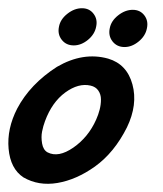

<svg xmlns="http://www.w3.org/2000/svg" viewBox="-63 -442 397 469"><path d="M117.2 -331.1Q98.6 -331.1 87.9 -344.7Q77.1 -358.4 81.1 -377Q84.5 -395 101.6 -408.4Q118.7 -421.9 137.2 -421.9Q155.3 -421.9 165.5 -408.4Q175.8 -395 171.9 -377Q168.5 -358.4 151.9 -344.7Q135.3 -331.1 117.2 -331.1ZM241.2 -327.1Q222.7 -327.1 211.9 -340.8Q201.2 -354.5 205.1 -373Q208.5 -391.1 225.6 -404.5Q242.7 -418 261.2 -418Q279.3 -418 289.6 -404.5Q299.8 -391.1 295.9 -373Q292.5 -354.5 275.9 -340.8Q259.3 -327.1 241.2 -327.1ZM-21 -176.8Q10.7 -236.8 76.2 -278.8Q140.1 -315.9 201.2 -298.8Q247.1 -285.2 260.5 -235.8Q273.9 -186.5 247.1 -130.9Q216.3 -69.3 168.9 -35.2Q123.5 -2.9 77.4 4.9Q31.2 12.7 -5.9 -8.8Q-37.6 -29.8 -42 -78.6Q-46.4 -127.4 -21 -176.8ZM53.2 -69.8Q79.6 -56.2 116.2 -81.5Q152.8 -106.9 171.9 -149.9Q177.2 -161.6 180.4 -174.1Q183.6 -186.5 183.6 -199Q183.6 -211.4 177.2 -220.7Q170.9 -230 158.2 -232.9Q128.9 -239.7 96.4 -216.1Q64 -192.4 46.9 -146Q42.5 -134.3 39.8 -120.8Q37.1 -107.4 39.8 -91.6Q42.5 -75.7 53.2 -69.8Z"/></svg>

Font: Florida Vibes
Style: Regular
Weight: 400
Italic angle: -30°
Designer: Turbologo.com
Foundry: Turbologo.com
Version: Version 1.000;hotconv 1.0.109;makeotfexe 2.5.65596